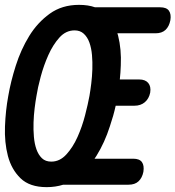

<svg xmlns="http://www.w3.org/2000/svg" viewBox="-54 -760 722 790"><path d="M138 10Q68 10 30.5 -26.5Q-7 -63 -21.5 -118.5Q-36 -174 -33.5 -240Q-31 -306 -20 -365Q-10 -424 11 -490Q32 -556 66 -611.5Q100 -667 150.5 -703.5Q201 -740 271 -740Q309 -740 337 -730H605Q631 -730 641 -716Q651 -702 647 -677Q642 -651 627 -637Q612 -623 586 -623H429Q430 -618 432 -613Q446 -557 443 -491Q442 -461 439 -433H519Q544 -433 556 -418.5Q568 -404 564 -379Q559 -354 542 -339.5Q525 -325 499 -325H422Q413 -284 398 -240Q377 -174 343 -119L335 -107H494Q520 -107 530 -93Q540 -79 536 -53Q531 -28 516 -14Q501 0 475 0H206Q174 10 138 10ZM157 -95Q192 -95 219 -124.5Q246 -154 265 -196.5Q284 -239 296 -285.5Q308 -332 314 -365Q318 -388 321.5 -416.5Q325 -445 326 -475Q327 -505 324.5 -533.5Q322 -562 314 -584.5Q306 -607 291 -621Q276 -635 253 -635Q217 -635 190.5 -605.5Q164 -576 145 -533.5Q126 -491 113.5 -444.5Q101 -398 96 -365Q92 -343 88.5 -314.5Q85 -286 84 -256Q83 -226 85.5 -197Q88 -168 96 -145.5Q104 -123 118.5 -109Q133 -95 157 -95Z"/></svg>

Font: Maple Mono NL SemiBold
Style: Italic
Weight: 600
Italic angle: -10°
Monospace: yes
Designer: subframe7536
Version: Version 7.000